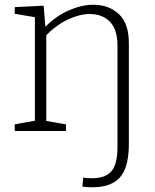

<svg xmlns="http://www.w3.org/2000/svg" viewBox="-20 -552 654 809"><path d="M369 237Q360 237 349 236.5Q338 236 327 234L331 196Q341 198 350.5 198.5Q360 199 367 199Q425 199 450 169Q475 139 475 68V-359Q475 -428 443 -460.5Q411 -493 358 -493Q316 -493 266.5 -470Q217 -447 169 -398L175 -411V-33L166 -44L258 -28V0H42V-28L136 -45L127 -34V-489L136 -478L42 -494V-522L164 -528L172 -429L164 -432Q214 -484 269 -508Q324 -532 373 -532Q439 -532 481 -492.5Q523 -453 523 -370V52Q523 95 516 129Q509 163 492 187Q475 211 445 224Q415 237 369 237Z"/></svg>

Font: Bitter Thin Light
Style: Regular
Weight: 300
Version: Version 2.002